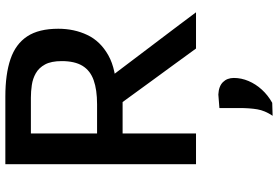

<svg xmlns="http://www.w3.org/2000/svg" viewBox="-181 -572 1040 718"><g transform="rotate(-90 339.0 -213.0)"><path d="M84 0Q84 -59 84 -113.5Q84 -168 84 -234.5V-475Q84 -542 84 -598Q84 -654 84 -713Q114 -713 154 -713Q194 -713 240.2 -713Q286.5 -713 337 -713Q420.5 -713 477 -693.8Q533.5 -674.5 562 -631.2Q590.5 -588 590.5 -515Q590.5 -455.5 567.2 -406.5Q544 -357.5 491 -327.8Q438 -298 348.5 -297.5L390 -347L497 -205.5Q522 -172.5 550 -135.5Q578 -98.5 604.8 -63Q631.5 -27.5 652 0H516.5Q484.5 -44 454.8 -84.8Q425 -125.5 396.5 -164.5L272 -335.5L343 -274.5H178.5V-370H308Q362.5 -370 398.2 -382.8Q434 -395.5 451.8 -424.5Q469.5 -453.5 469.5 -502Q469.5 -541.5 457 -564.5Q444.5 -587.5 424.2 -599Q404 -610.5 380 -614Q356 -617.5 333 -617.5H117.5L199 -695Q199 -633.5 199 -578Q199 -522.5 199 -457V-234.5Q199 -168 199 -113.5Q199 -59 199 0ZM265 286.5Q284.5 257.5 289.2 229Q294 200.5 294 161.5Q294 143 294 124.5Q294 106 294 87.5L344.5 83.5Q375.5 85 391 100.8Q406.5 116.5 406.5 141.5Q406.5 169.5 395 196.5Q383.5 223.5 362.8 246.2Q342 269 313.5 285Z"/></g></svg>

Font: Commissioner Thin Medium
Style: Regular
Weight: 500
Version: Version 1.000